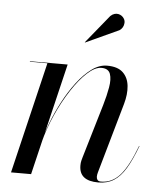

<svg xmlns="http://www.w3.org/2000/svg" viewBox="-51 -730 676 786"><g transform="rotate(5 287.0 -337.5)"><path d="M381.5 10Q342.5 10 322.8 -5.5Q303 -21 303 -53Q303 -64 305 -72.2Q307 -80.5 309 -87L374.5 -308Q386 -347 392 -381.2Q398 -415.5 390.5 -437Q383 -458.5 354 -458.5Q328 -458.5 296.5 -429.8Q265 -401 233.8 -353.2Q202.5 -305.5 176.8 -248Q151 -190.5 136.5 -133H135.5Q144 -170 161 -214.8Q178 -259.5 201.8 -304.2Q225.5 -349 254 -386.5Q282.5 -424 313.5 -446.8Q344.5 -469.5 376.5 -469.5Q420 -469.5 441.8 -448.8Q463.5 -428 467 -394Q470.5 -360 459 -319.5L377 -31.5Q375.5 -27 374.8 -22.2Q374 -17.5 374 -13.5Q374 -5.5 378 0Q382 5.5 393 5.5Q438 5.5 470.8 -31.5Q503.5 -68.5 535.5 -153.5L537 -153Q515.5 -95.5 493.8 -59.5Q472 -23.5 445.2 -6.8Q418.5 10 381.5 10ZM22.5 0 132 -458H60V-460H215L105 0ZM278 -556 277 -557 371.5 -673Q379.5 -680.5 387.8 -683Q396 -685.5 403.8 -684Q411.5 -682.5 417.8 -678Q424 -673.5 427.5 -667.5Q432.5 -659.5 432 -649.8Q431.5 -640 426.8 -631.8Q422 -623.5 414 -618.5Z"/></g></svg>

Font: Bodoni Moda 96pt
Style: Italic
Weight: 400
Italic angle: -13°
Version: Version 2.004